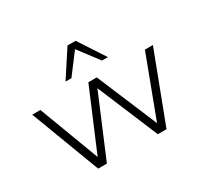

<svg xmlns="http://www.w3.org/2000/svg" viewBox="-151 -969 1260 1185"><g transform="rotate(-30 478.5 -376.5)"><path d="M234 0 48 -492H106L269 -59H265L448 -492H508L690 -59H688L851 -492H908L721 0H659L476 -437H480L296 0ZM328 -566 450 -753H508L630 -566H588L479 -710L370 -566Z"/></g></svg>

Font: Nunito Sans 7pt SemiExpanded ExtraLight
Style: Regular
Weight: 250
Width: 6
Designer: Vernon Adams
Foundry: Vernon Adams
Version: Version 3.101;gftools[0.9.27]